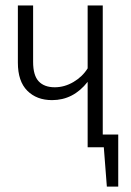

<svg xmlns="http://www.w3.org/2000/svg" viewBox="-20 -543 484 708"><path d="M358.9 -46.9H416V145H374L362.8 0H303.2V-241.2Q250.5 -173.8 171.9 -173.8Q115.2 -173.8 80.6 -208.5Q45.9 -243.2 45.9 -312V-522.9H102.1V-314.9Q102.1 -265.1 122.6 -243.2Q143.1 -221.2 182.1 -221.2Q217.8 -221.2 251 -240.7Q284.2 -260.3 303.2 -291V-522.9H358.9Z"/></svg>

Font: Fira Sans Compressed Light
Style: Regular
Weight: 300
Width: 1
Designer: Carrois Corporate & Edenspiekermann AG
Foundry: Carrois Corporate GbR & Edenspiekermann AG
Version: Version 4.203;PS 004.203;hotconv 1.0.88;makeotf.lib2.5.64775